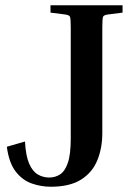

<svg xmlns="http://www.w3.org/2000/svg" viewBox="-20 -700 516 730"><path d="M172 -652V-680H446V-652L391 -645Q375 -643 372 -636.5Q369 -630 369 -596V-194Q369 -137 350 -90.5Q331 -44 288 -17Q245 10 173 10Q136 10 100.5 -2.5Q65 -15 39.5 -48Q14 -81 6 -142L75 -162Q78 -107 91 -77.5Q104 -48 124 -36.5Q144 -25 167 -25Q190 -25 208.5 -37Q227 -49 238 -81Q249 -113 249 -174V-596Q249 -630 246 -636.5Q243 -643 227 -645Z"/></svg>

Font: Inria Serif
Style: Bold
Weight: 700
Designer: Black Foundry Team
Foundry: Black Foundry
Version: Version 1.000; ttfautohint (v1.8.3)